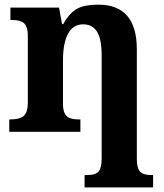

<svg xmlns="http://www.w3.org/2000/svg" viewBox="-20 -569 707 829"><path d="M345.2 187H352.1Q393.6 187 406.2 170.9Q418.9 154.8 418.9 116.2V-329.1Q418.9 -400.9 398.9 -432.4Q378.9 -463.9 338.9 -463.9Q295.9 -463.9 273.9 -423.6Q252 -383.3 252 -309.1V-118.2Q252 -85.4 266.1 -69.3Q280.3 -53.2 324.2 -53.2H327.1V0H20V-53.2H22Q68.4 -53.2 84.2 -70.3Q100.1 -87.4 100.1 -122.1V-418Q100.1 -451.2 85.4 -467Q70.8 -482.9 27.8 -482.9H24.9V-536.1H234.9L248 -464.8H252.9Q275.4 -506.8 307.1 -527.8Q338.9 -548.8 405.8 -548.8Q487.3 -548.8 529.1 -500.7Q570.8 -452.6 570.8 -356V116.2Q570.8 154.8 583.5 170.9Q596.2 187 638.2 187H641.1V240.2H345.2Z"/></svg>

Font: Droid Serif
Style: Bold
Weight: 700
Designer: Monotype Design team
Foundry: Monotype Imaging Inc.
Version: Version 1.03